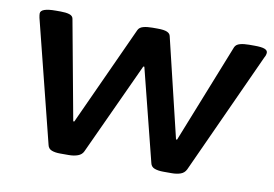

<svg xmlns="http://www.w3.org/2000/svg" viewBox="-62 -623 1031 723"><g transform="rotate(10 453.5 -261.5)"><path d="M206 2Q187 2 174 -3Q161 -8 158 -22L41 -488Q39 -498 39 -504Q39 -525 97 -525H116Q136 -525 149 -521Q162 -517 164 -506L234 -126H238L412 -506Q417 -517 431.5 -521Q446 -525 466 -525H486Q511 -525 522.5 -520Q534 -515 536 -505L627 -126H631L782 -506Q787 -517 801.5 -521Q816 -525 836 -525H857Q884 -525 895.5 -520.5Q907 -516 907 -507Q907 -503 905.5 -498Q904 -493 901 -488L688 -22Q681 -8 666.5 -3Q652 2 633 2H601Q581 2 567.5 -3Q554 -8 551 -22L462 -375H458L295 -22Q289 -9 274 -3.5Q259 2 239 2Z"/></g></svg>

Font: Asap Expanded Expanded SemiBold
Style: Italic
Weight: 600
Width: 7
Italic angle: -6°
Designer: Pablo Cosgaya
Foundry: Omnibus-Type
Version: Version 3.001; ttfautohint (v1.8.4.7-5d5b)